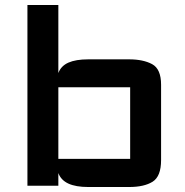

<svg xmlns="http://www.w3.org/2000/svg" viewBox="-20 -744 742 770"><path d="M90 1V-724H214V-451Q224.5 -479.5 254.2 -492.8Q284 -506 334 -506H498Q554 -506 590 -486.8Q626 -467.5 626 -404V-102Q626 -36.5 592 -15.2Q558 6 498 6H334Q284 6 254.2 -7.8Q224.5 -21.5 214 -50V1ZM214 -107H502Q502 -107 502 -107Q502 -107 502 -107V-394Q502 -394 502 -394Q502 -394 502 -394H214Z"/></svg>

Font: Science Gothic
Style: Regular
Weight: 400
Designer: Thomas Phinney, Vassil Kateliev, Brandon Buerkle
Foundry: Font Detective LLC
Version: Version 1.018